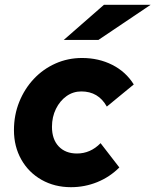

<svg xmlns="http://www.w3.org/2000/svg" viewBox="-20 -767 646 798"><path d="M275 11Q207 11 153 -19.5Q99 -50 68.5 -104Q38 -158 38 -226Q38 -289 60 -343.5Q82 -398 120.5 -439Q159 -480 210.5 -503Q262 -526 321 -526Q390 -526 446.5 -497.5Q503 -469 536 -416L424 -324Q389 -387 318 -387Q284 -387 256.5 -367.5Q229 -348 212.5 -314.5Q196 -281 196 -240Q196 -188 224 -158.5Q252 -129 300 -129Q356 -129 398 -172L476 -71Q436 -31 384 -10Q332 11 275 11ZM245 -601 412 -747H606L389 -601Z"/></svg>

Font: Red Hat Text
Style: Bold Italic
Weight: 700
Italic angle: -12°
Designer: Pentagram, MCKL
Foundry: Pentagram, MCKL
Version: Version 1.023; ttfautohint (v1.8.3)